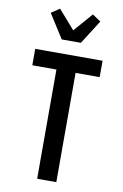

<svg xmlns="http://www.w3.org/2000/svg" viewBox="-105 -1047 710 1106"><g transform="rotate(10 250.0 -494.0)"><path d="M194 0V-639H53V-735H447V-639H306V0ZM194 -815 105 -955 154 -988 250 -878 346 -988 395 -955 306 -815Z"/></g></svg>

Font: Iosevka Algr
Style: Bold
Weight: 700
Monospace: yes
Designer: Belleve Invis
Foundry: Belleve Invis
Version: Version 26.0.2; ttfautohint (v1.8.3)